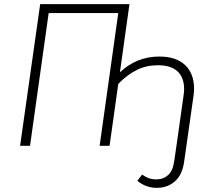

<svg xmlns="http://www.w3.org/2000/svg" viewBox="-20 -704 1006 927"><path d="M917 -276Q917 -259 914 -239L880 0L869 77Q860 140 824.5 171.5Q789 203 737 203Q685 203 643 169L666 139Q682 150 697.5 156Q713 162 736 162Q769 162 792 141Q815 120 821 74L832 0L866 -241Q869 -259 869 -274Q869 -329 837.5 -359Q806 -389 742 -389Q687 -389 641 -366.5Q595 -344 551 -299L509 0H461L551 -641H215L125 0H77L174 -684H605L559 -355Q640 -431 749 -431Q830 -431 873.5 -390Q917 -349 917 -276Z"/></svg>

Font: Fira Sans ExtraLight
Style: Italic
Weight: 275
Italic angle: -8°
Designer: Carrois Corporate & Edenspiekermann AG
Foundry: Carrois Corporate GbR & Edenspiekermann AG
Version: Version 4.203